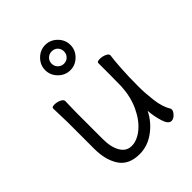

<svg xmlns="http://www.w3.org/2000/svg" viewBox="-210 -866 1010 1010"><g transform="rotate(-45 295.0 -361.0)"><path d="M296 -552Q258 -552 230 -580Q202 -608 202 -646Q202 -684 230 -712Q258 -740 296 -740Q334 -740 362 -712Q390 -684 390 -646Q390 -608 362 -580Q334 -552 296 -552ZM109 -484Q127 -484 144.5 -476Q162 -468 162 -456Q162 -435 161 -419L160 -368V-175Q160 -115 181.5 -78.5Q203 -42 242 -42Q283 -42 324 -75.5Q365 -109 393 -168.5Q421 -228 425 -301Q426 -322 426 -395V-475Q426 -485 447 -485Q465 -485 482.5 -477.5Q500 -470 500 -459V-457Q496 -433 492 -373Q488 -313 488 -237Q488 -191 495 -132.5Q502 -74 526 -35Q527 -33 527 -29Q527 -17 513 -2Q499 13 483 13Q461 13 448 -28.5Q435 -70 432 -114Q404 -57 352.5 -19.5Q301 18 242 18Q162 18 127 -35Q92 -88 92 -171V-368L91 -406L89 -474Q89 -484 109 -484ZM296 -600Q316 -600 329 -613.5Q342 -627 342 -646Q342 -666 329 -679Q316 -692 296 -692Q277 -692 263.5 -679Q250 -666 250 -646Q250 -627 263.5 -613.5Q277 -600 296 -600Z"/></g></svg>

Font: Iansui 0.93
Style: Regular
Weight: 400
Designer: But Ko / Fontworks Inc.
Foundry: zi-hi.com / Fontworks Inc.
Version: Version 0.931